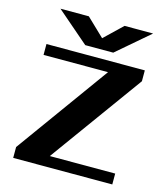

<svg xmlns="http://www.w3.org/2000/svg" viewBox="-120 -913 879 1007"><g transform="rotate(15 320.0 -410.0)"><path d="M410 -669H258L83 -820H237L334 -727L431 -820H586ZM594 -622V-563L229 -59H584V0H46V-59L410 -563H60V-622Z"/></g></svg>

Font: Sarpanch
Style: Bold
Weight: 700
Designer: Manushi Parikh (Devanagari and Latin), Jyotish Sonowal (Devanagari)
Foundry: Indian Type Foundry
Version: Version 2.004;PS 1.0;hotconv 1.0.78;makeotf.lib2.5.61930; tt